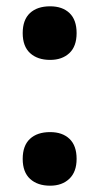

<svg xmlns="http://www.w3.org/2000/svg" viewBox="-20 -577 315 609"><path d="M139 -557Q178 -557 200.5 -535.5Q223 -514 223 -472Q223 -430 200 -408.5Q177 -387 139 -387Q99 -387 75.5 -408.5Q52 -430 52 -472Q52 -514 75 -535.5Q98 -557 139 -557ZM139 -158Q178 -158 200.5 -136.5Q223 -115 223 -73Q223 -32 200 -10Q177 12 139 12Q99 12 75.5 -9.5Q52 -31 52 -73Q52 -115 75 -136.5Q98 -158 139 -158Z"/></svg>

Font: Noto Sans Georgian Bold Narrow
Style: Regular
Weight: 700
Width: 4
Designer: Monotype Design team
Foundry: Monotype Imaging Inc.
Version: Version 1.000